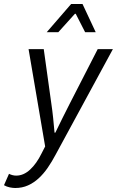

<svg xmlns="http://www.w3.org/2000/svg" viewBox="-82 -732 585 961"><path d="M-37 138Q-19 147 -1 147Q36 147 68.5 117Q101 87 126 36L144 1L61 -486H137L175 -213Q180 -180 184 -141.5Q188 -103 191 -68H195Q212 -103 230.5 -140.5Q249 -178 267 -213L407 -486H483L197 41Q178 77 157 107.5Q136 138 111.5 160.5Q87 183 58 196Q29 209 -6 209Q-17 209 -32.5 206Q-48 203 -62 195L-37 138ZM274 -712H331L397 -571H344L297 -663H293L210 -571H152Z"/></svg>

Font: mr_Source Sans Pro
Style: Italic
Weight: 400
Italic angle: -11°
Designer: Paul D. Hunt
Foundry: Adobe Systems Incorporated
Version: Version 1.036;July 10, 2024;FontCreator 11.5.0.2430 64-bit